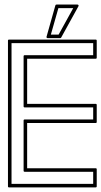

<svg xmlns="http://www.w3.org/2000/svg" viewBox="-20 -815 446 846"><path d="M15.1 -635.7Q15.1 -640.6 20 -640.6H401.4Q406.2 -640.6 406.2 -635.7V-561Q406.2 -556.2 401.4 -556.2H99.6V-357.4H401.4Q406.2 -357.4 406.2 -352.5V-277.8Q406.2 -272.9 401.4 -272.9H99.6V-73.7H401.4Q406.2 -73.7 406.2 -68.8V5.9Q406.2 10.7 401.4 10.7H20Q15.1 10.7 15.1 5.9ZM30.8 -4.9H390.6V-58.1H88.9Q84 -58.1 84 -63V-283.7Q84 -288.6 88.9 -288.6H390.6V-341.8H88.9Q84 -341.8 84 -346.7V-566.9Q84 -571.8 88.9 -571.8H390.6V-625H30.8ZM321.3 -794.9Q324.2 -794.9 325.7 -792.5Q327.1 -790 325.7 -787.6L249.5 -649.4Q248 -647 245.1 -647H189.9Q187.5 -647 185.8 -648.9Q184.1 -650.9 185.1 -653.3L224.1 -791.5Q225.1 -794.9 229 -794.9ZM237.3 -779.3Q229 -748.5 220.7 -720.9Q212.4 -693.4 204.1 -662.6H238.3Q255.4 -693.8 270.5 -720.9Q285.6 -748 302.7 -779.3Z"/></svg>

Font: Fibel Sued Kontur LRS
Style: Regular
Weight: 400
Designer: Peter Wiegel
Foundry: Peter Wiegel
Version: Version 000.000